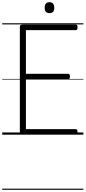

<svg xmlns="http://www.w3.org/2000/svg" viewBox="-20 -1221 776 1741"><path d="M187 0Q173 0 166.5 -5.5Q160 -11 160 -23V-979Q160 -989 167 -993.5Q174 -998 188 -998H667Q675 -998 679 -992.5Q683 -987 683 -973Q683 -959 679 -953.5Q675 -948 667 -948H215V-552H597Q605 -552 609.5 -546.5Q614 -541 614 -528Q614 -514 609.5 -508Q605 -502 597 -502H215V-50H667Q675 -50 679 -44.5Q683 -39 683 -25Q683 -11 679 -5.5Q675 0 667 0ZM429 -1102Q407 -1102 396 -1114Q385 -1126 385 -1151Q385 -1176 396 -1188.5Q407 -1201 429 -1201Q450 -1201 461 -1188.5Q472 -1176 472 -1151Q473 -1126 461.5 -1114Q450 -1102 429 -1102ZM0 490H736V500H0ZM0 -20H736V0H0ZM0 -505H736V-500H0ZM0 -1010H736V-1000H0Z"/></svg>

Font: Playwrite ES Deco Guides
Style: Regular
Weight: 400
Designer: Veronika Burian, José Scaglione
Foundry: TypeTogether
Version: Version 1.003